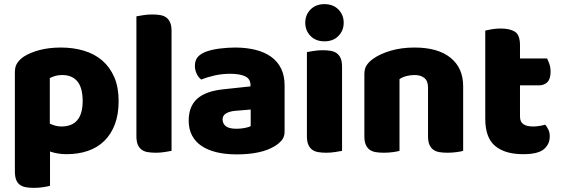

<svg xmlns="http://www.w3.org/2000/svg" viewBox="-20 -731 2714 929"><path d="M275 -501Q335 -501 386.5 -485.5Q438 -470 475 -438Q512 -406 533 -357.5Q554 -309 554 -242Q554 -178 536 -130Q518 -82 485 -49.5Q452 -17 405.5 -1Q359 15 302 15Q259 15 222 2V168Q212 171 190 174.5Q168 178 145 178Q123 178 105.5 175Q88 172 76 163Q64 154 58 138.5Q52 123 52 98V-382Q52 -409 63.5 -426Q75 -443 95 -457Q126 -477 172 -489Q218 -501 275 -501ZM277 -119Q380 -119 380 -242Q380 -306 354.5 -337Q329 -368 281 -368Q262 -368 247 -363.5Q232 -359 221 -353V-133Q233 -127 247 -123Q261 -119 277 -119Z M810 -1Q799 1 777.5 4.5Q756 8 734 8Q712 8 694.5 5Q677 2 665 -7Q653 -16 646.5 -31.5Q640 -47 640 -72V-652Q651 -654 672.5 -657.5Q694 -661 716 -661Q738 -661 755.5 -658Q773 -655 785 -646Q797 -637 803.5 -621.5Q810 -606 810 -581Z M1125 -108Q1142 -108 1162.5 -111.5Q1183 -115 1193 -121V-201L1121 -195Q1093 -193 1075 -183Q1057 -173 1057 -153Q1057 -133 1072.5 -120.5Q1088 -108 1125 -108ZM1117 -501Q1171 -501 1215.5 -490Q1260 -479 1291.5 -456.5Q1323 -434 1340 -399.5Q1357 -365 1357 -318V-94Q1357 -68 1342.5 -51.5Q1328 -35 1308 -23Q1243 16 1125 16Q1072 16 1029.5 6Q987 -4 956.5 -24Q926 -44 909.5 -75Q893 -106 893 -147Q893 -216 934 -253Q975 -290 1061 -299L1192 -313V-320Q1192 -349 1166.5 -361.5Q1141 -374 1093 -374Q1055 -374 1019 -366Q983 -358 954 -346Q941 -355 932 -373.5Q923 -392 923 -412Q923 -438 935.5 -453.5Q948 -469 974 -480Q1003 -491 1042.5 -496Q1082 -501 1117 -501Z M1457 -621Q1457 -659 1482.5 -685Q1508 -711 1550 -711Q1592 -711 1617.5 -685Q1643 -659 1643 -621Q1643 -583 1617.5 -557Q1592 -531 1550 -531Q1508 -531 1482.5 -557Q1457 -583 1457 -621ZM1635 -1Q1624 1 1602.5 4.5Q1581 8 1559 8Q1537 8 1519.5 5Q1502 2 1490 -7Q1478 -16 1471.5 -31.5Q1465 -47 1465 -72V-479Q1476 -481 1497.5 -484.5Q1519 -488 1541 -488Q1563 -488 1580.5 -485Q1598 -482 1610 -473Q1622 -464 1628.5 -448.5Q1635 -433 1635 -408Z M2051 -308Q2051 -339 2033.5 -353.5Q2016 -368 1986 -368Q1966 -368 1946.5 -363Q1927 -358 1913 -348V-1Q1903 2 1881.5 5Q1860 8 1837 8Q1815 8 1797.5 5Q1780 2 1768 -7Q1756 -16 1749.5 -31.5Q1743 -47 1743 -72V-372Q1743 -399 1754.5 -416Q1766 -433 1786 -447Q1820 -471 1871.5 -486Q1923 -501 1986 -501Q2099 -501 2160 -451.5Q2221 -402 2221 -314V-1Q2211 2 2189.5 5Q2168 8 2145 8Q2123 8 2105.5 5Q2088 2 2076 -7Q2064 -16 2057.5 -31.5Q2051 -47 2051 -72Z M2496 -167Q2496 -141 2512.5 -130Q2529 -119 2559 -119Q2574 -119 2590 -121.5Q2606 -124 2618 -128Q2627 -117 2633.5 -103.5Q2640 -90 2640 -71Q2640 -33 2611.5 -9Q2583 15 2511 15Q2423 15 2375.5 -25Q2328 -65 2328 -155V-583Q2339 -586 2359.5 -589.5Q2380 -593 2403 -593Q2447 -593 2471.5 -577.5Q2496 -562 2496 -512V-448H2627Q2633 -437 2638.5 -420.5Q2644 -404 2644 -384Q2644 -349 2628.5 -333.5Q2613 -318 2587 -318H2496Z"/></svg>

Font: Baloo Bhaijaan
Style: Regular
Weight: 400
Designer: Devika Bhansali and Ek Type
Foundry: Ek Type
Version: Version 1.443;PS 1.000;hotconv 16.6.51;makeotf.lib2.5.65220;